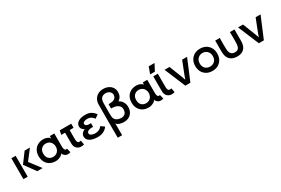

<svg xmlns="http://www.w3.org/2000/svg" viewBox="113 -2133 5472 3740"><g transform="rotate(-30 2849.0 -263.0)"><path d="M65 -470H161V0H65ZM197 -246 363 -470H483L310 -246L497 0H376Z M544 -235Q544 -309 574 -364.5Q604 -420 659.5 -450.5Q715 -481 790 -481Q833 -481 873.5 -463Q914 -445 931 -418L929 -458V-470H1031V-174Q1031 -127 1045 -103Q1059 -79 1097 -90L1120 1Q1105 8 1090 10.5Q1075 13 1060 13Q1022 13 991.5 -10.5Q961 -34 953 -68Q945 -47 919 -29Q893 -11 858.5 0.5Q824 12 790 12Q713 12 658 -19.5Q603 -51 573.5 -107Q544 -163 544 -235ZM788 -85Q830 -85 862 -105Q894 -125 911.5 -159Q929 -193 929 -235Q929 -276 911.5 -310Q894 -344 862 -364Q830 -384 788 -384Q725 -384 686 -344Q647 -304 647 -235Q647 -163 686 -124Q725 -85 788 -85Z M1359 14Q1300 14 1260 -25.5Q1220 -65 1220 -131Q1220 -186 1219.5 -224.5Q1219 -263 1219.5 -298Q1220 -333 1220 -378H1134L1153 -470H1411V-378H1323Q1322 -318 1322 -268.5Q1322 -219 1323 -169Q1323 -135 1333.5 -110.5Q1344 -86 1373 -86Q1380 -86 1388.5 -86.5Q1397 -87 1409 -91L1425 4Q1411 10 1393 12Q1375 14 1359 14Z M1955 -91Q1920 -40 1864 -12.5Q1808 15 1732 15Q1624 15 1559 -23Q1494 -61 1494 -132Q1494 -161 1508.5 -184.5Q1523 -208 1544 -223.5Q1565 -239 1586 -246Q1560 -260 1537 -284.5Q1514 -309 1514 -346Q1514 -407 1571 -445.5Q1628 -484 1732 -484Q1814 -484 1865 -452.5Q1916 -421 1948 -371L1871 -316Q1818 -396 1732 -396Q1687 -396 1656 -382.5Q1625 -369 1625 -342Q1625 -317 1644.5 -303Q1664 -289 1697 -287Q1711 -286 1723.5 -286Q1736 -286 1750 -286V-204Q1736 -204 1723.5 -204Q1711 -204 1697 -203Q1662 -200 1634.5 -184.5Q1607 -169 1607 -138Q1607 -117 1624.5 -102.5Q1642 -88 1671 -80.5Q1700 -73 1732 -73Q1774 -73 1813 -91.5Q1852 -110 1877 -147Z M2322 17Q2273 17 2227 2Q2181 -13 2155 -45L2158 -10V220H2060Q2057 -153 2060 -525Q2061 -591 2089.5 -640.5Q2118 -690 2168 -718Q2218 -746 2284 -746Q2352 -746 2403 -720.5Q2454 -695 2482 -650.5Q2510 -606 2510 -549Q2510 -441 2426 -388Q2479 -359 2508 -311Q2537 -263 2537 -199Q2537 -134 2510 -85.5Q2483 -37 2434.5 -10Q2386 17 2322 17ZM2158 -217Q2159 -144 2205 -111.5Q2251 -79 2319 -79Q2368 -79 2401 -110.5Q2434 -142 2434 -206Q2434 -247 2412.5 -275Q2391 -303 2355.5 -318.5Q2320 -334 2278 -336Q2266 -337 2254 -337.5Q2242 -338 2231 -338V-435Q2242 -435 2254 -435.5Q2266 -436 2278 -437Q2343 -440 2376 -468.5Q2409 -497 2409 -546Q2409 -591 2373 -620.5Q2337 -650 2284 -650Q2230 -650 2194.5 -617Q2159 -584 2158 -500Q2157 -458 2156.5 -406Q2156 -354 2156.5 -304Q2157 -254 2158 -217Z M2634 -235Q2634 -309 2664 -364.5Q2694 -420 2749.5 -450.5Q2805 -481 2880 -481Q2923 -481 2963.5 -463Q3004 -445 3021 -418L3019 -458V-470H3121V-174Q3121 -127 3135 -103Q3149 -79 3187 -90L3210 1Q3195 8 3180 10.5Q3165 13 3150 13Q3112 13 3081.5 -10.5Q3051 -34 3043 -68Q3035 -47 3009 -29Q2983 -11 2948.5 0.5Q2914 12 2880 12Q2803 12 2748 -19.5Q2693 -51 2663.5 -107Q2634 -163 2634 -235ZM2878 -85Q2920 -85 2952 -105Q2984 -125 3001.5 -159Q3019 -193 3019 -235Q3019 -276 3001.5 -310Q2984 -344 2952 -364Q2920 -384 2878 -384Q2815 -384 2776 -344Q2737 -304 2737 -235Q2737 -163 2776 -124Q2815 -85 2878 -85Z M3396 14Q3337 14 3297 -25.5Q3257 -65 3257 -131Q3256 -189 3256 -230Q3256 -271 3256 -306Q3256 -341 3256 -379.5Q3256 -418 3257 -470H3359Q3359 -411 3358.5 -365.5Q3358 -320 3358.5 -274.5Q3359 -229 3359 -169Q3359 -135 3369.5 -110.5Q3380 -86 3410 -86Q3417 -86 3425.5 -86.5Q3434 -87 3445 -91L3462 4Q3448 10 3429.5 12Q3411 14 3396 14ZM3277 -683H3408L3329 -533H3222Z M4017 -470 3820 0H3707L3510 -470H3622L3735 -182L3764 -100L3793 -182L3906 -470Z M4312 17Q4237 17 4181 -15Q4125 -47 4094.5 -103.5Q4064 -160 4064 -233Q4064 -307 4095.5 -363Q4127 -419 4182.5 -450.5Q4238 -482 4312 -482Q4385 -482 4441 -450.5Q4497 -419 4528 -363Q4559 -307 4559 -233Q4559 -160 4528.5 -103.5Q4498 -47 4442.5 -15Q4387 17 4312 17ZM4312 -386Q4273 -386 4239.5 -368Q4206 -350 4185.5 -315.5Q4165 -281 4165 -233Q4165 -159 4207.5 -119.5Q4250 -80 4312 -80Q4373 -80 4416 -119.5Q4459 -159 4459 -233Q4459 -281 4438.5 -315.5Q4418 -350 4384.5 -368Q4351 -386 4312 -386Z M4650 -470H4753Q4752 -420 4751.5 -386Q4751 -352 4751 -326Q4751 -300 4751.5 -274.5Q4752 -249 4753 -217Q4755 -152 4783.5 -115.5Q4812 -79 4871 -79Q4931 -79 4954.5 -115.5Q4978 -152 4980 -217Q4981 -249 4981.5 -274.5Q4982 -300 4982 -326Q4982 -352 4981.5 -386Q4981 -420 4980 -470H5083Q5083 -420 5083 -387Q5083 -354 5083 -328.5Q5083 -303 5083 -276Q5083 -249 5083 -210Q5082 -98 5027.5 -41.5Q4973 15 4871 15Q4770 15 4710.5 -41Q4651 -97 4650 -210Q4650 -249 4649.5 -276Q4649 -303 4649 -328.5Q4649 -354 4649.5 -387Q4650 -420 4650 -470Z M5670 -470 5473 0H5360L5163 -470H5275L5388 -182L5417 -100L5446 -182L5559 -470Z"/></g></svg>

Font: Kreadon Light
Style: Bold
Weight: 600
Designer: Reiya WATANABE
Foundry: StudioGnu
Version: Version 1.003; ttfautohint (v1.8.4.7-5d5b);gftools[0.9.32]